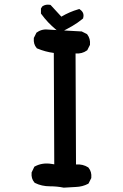

<svg xmlns="http://www.w3.org/2000/svg" viewBox="-20 -816 540 845"><path d="M259.8 9.8Q231.4 3.9 199.2 3.9Q163.6 3.9 134.3 -10.7L132.3 -11.7L131.3 -13.2Q116.7 -29.8 119.1 -55.7V-57.1L120.1 -59.1L129.9 -79.6L131.3 -82.5L134.3 -84Q166.5 -101.1 206.5 -94.7L218.8 -92.8L216.8 -583Q179.2 -587.9 144.5 -602.5L142.6 -603L141.1 -605Q126.5 -621.6 128.9 -647.5V-649.4L129.9 -650.9L139.6 -670.4L140.6 -672.4L143.1 -673.8Q165.5 -689.9 196.3 -685.5L337.4 -677.7H339.4L341.3 -676.8L360.8 -667L362.8 -666L364.3 -664.1Q378.4 -645.5 376 -620.1V-618.2L375 -616.7L365.2 -597.2L364.3 -595.2L362.3 -593.8Q341.3 -578.6 312.5 -580.6L314.5 -92.3Q329.6 -93.3 343 -90.1Q356.4 -86.9 367.7 -79.6L369.1 -78.6L370.1 -77.1Q384.3 -59.6 381.8 -34.2V-32.2L380.9 -30.8L371.1 -11.2L369.6 -8.3L367.2 -6.8Q355 -0.5 341.8 2.9Q328.6 6.3 314.5 6.8Q287.6 7.8 262.7 9.8H261.2ZM243.7 -676.8 228 -684.6 227.1 -685.1 226.1 -686Q189.9 -715.8 162.1 -753.9L160.2 -756.3V-759.8V-775.4V-778.3L161.6 -780.8L165.5 -786.6L167 -788.6L168.9 -789.6Q181.6 -797.4 198.7 -794.9L202.1 -794.4L204.6 -792L250 -742.7Q286.6 -764.2 324.2 -774.9L329.1 -776.4L333 -773.4Q352.1 -759.8 346.2 -737.8L345.7 -734.9L343.3 -732.9Q320.8 -714.4 298.3 -701.7Q275.9 -688.5 252.4 -676.8L248 -674.8Z"/></svg>

Font: NaikaiFont
Style: Bold
Weight: 700
Version: Version 1.89